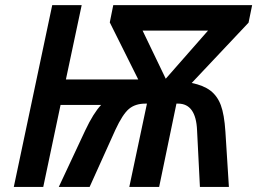

<svg xmlns="http://www.w3.org/2000/svg" viewBox="-20 -734 1010 754"><path d="M210.9 0 314.9 -222.2Q346.7 -289.6 377 -321.8H217.8L149.9 0H34.2L185.1 -713.9H300.8L238.8 -421.9H522.9L411.1 -646L424.8 -713.9H970.2L956.1 -645L732.9 -408.2Q778.8 -398.9 806.2 -378.2Q833.5 -357.4 847.2 -321Q860.8 -284.7 865.2 -216.8Q869.6 -148.9 878.9 0H765.1L753.9 -222.2Q749.5 -327.1 679.2 -327.1H672.9L605 0H487.8L557.1 -327.1H550.8Q511.2 -327.1 486.3 -306.2Q461.4 -285.2 433.1 -224.1L332 0ZM630.9 -424.8 796.9 -613.8H540Z"/></svg>

Font: Open Sans Semibold
Style: Italic
Weight: 600
Italic angle: -12°
Foundry: Ascender Corporation
Version: Version 1.10